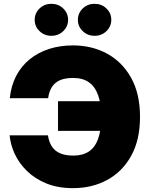

<svg xmlns="http://www.w3.org/2000/svg" viewBox="-20 -975 786 1005"><path d="M362.3 9.8Q283.2 9.8 223.1 -14.6Q163.1 -39.1 121.3 -79.8Q79.6 -120.6 57.1 -169.4Q34.7 -218.3 30.3 -266.6H231Q235.4 -238.8 245.4 -219Q255.4 -199.2 272 -186Q288.6 -172.9 311.8 -166.7Q335 -160.6 364.3 -160.6Q413.1 -160.6 445.3 -182.1Q477.5 -203.6 493.7 -248.5Q509.8 -293.5 509.8 -363.3Q509.8 -430.7 493.9 -475.8Q478 -521 445.8 -543.9Q413.6 -566.9 363.3 -566.9Q333.5 -566.9 310.5 -560.8Q287.6 -554.7 271.5 -541.5Q255.4 -528.3 245.6 -508.5Q235.8 -488.8 231.9 -460.9H31.2Q38.1 -526.9 64.9 -578.1Q91.8 -629.4 135.5 -664.8Q179.2 -700.2 236.6 -718.8Q293.9 -737.3 362.3 -737.3Q460.4 -737.3 539.8 -694.6Q619.1 -651.9 666 -568.4Q712.9 -484.9 712.9 -363.3Q712.9 -242.7 666.7 -159.4Q620.6 -76.2 541.3 -33.2Q461.9 9.8 362.3 9.8ZM283.7 -290V-445.3H535.2V-290ZM475.1 -787.6Q438.5 -787.6 413.1 -812Q387.7 -836.4 387.7 -871.1Q387.7 -906.2 413.1 -930.7Q438.5 -955.1 475.1 -955.1Q511.7 -955.1 537.1 -930.7Q562.5 -906.2 562.5 -871.6Q562.5 -836.4 537.1 -812Q511.7 -787.6 475.1 -787.6ZM249 -787.6Q212.4 -787.6 187 -812Q161.6 -836.4 161.6 -871.1Q161.6 -906.2 187 -930.7Q212.4 -955.1 249 -955.1Q285.6 -955.1 311 -930.7Q336.4 -906.2 336.4 -871.6Q336.4 -836.4 311 -812Q285.6 -787.6 249 -787.6Z"/></svg>

Font: Inter 16pt Black
Style: Regular
Weight: 900
Version: Version 4.001;git-66647c0bb